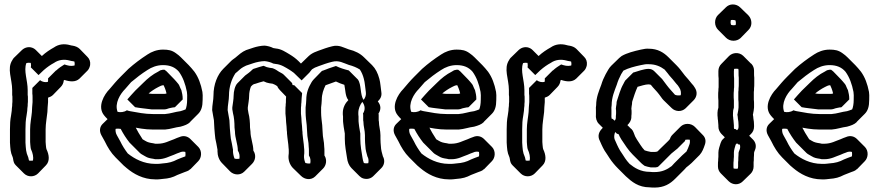

<svg xmlns="http://www.w3.org/2000/svg" viewBox="-20 -760 3967 867"><path d="M197 -406C198 -400 197 -394 196 -390C185 -388 172 -389 161 -398L126 -363V-337C127 -332 127 -326 127 -319V-299C126 -282 124 -270 124 -254C122 -231 116 -203 116 -176V-119C117 -109 117 -101 118 -96C118 -93 119 -90 120 -86C128 -69 132 -50 129 -35C122 -34 116 -34 111 -35C110 -38 110 -40 109 -43C109 -45 108 -48 107 -51C97 -73 97 -87 95 -116V-176C95 -199 96 -218 100 -239L103 -260C103 -267 104 -275 105 -282C105 -287 105 -293 106 -300V-319C106 -323 106 -327 105 -331V-353C105 -398 86 -440 99 -475C106 -477 114 -477 119 -476C120 -469 121 -463 119 -456L154 -421L177 -443C193 -457 209 -468 224 -476C244 -490 269 -494 297 -486C301 -485 304 -484 307 -484C310 -484 315 -482 316 -482C317 -476 318 -472 317 -466C317 -465 316 -464 316 -464C299 -460 286 -464 271 -469C258 -461 246 -453 234 -442C233 -442 233 -442 232 -441ZM268 -397C268 -397 270 -398 271 -399C295 -391 321 -388 339 -405L340 -406L375 -441C381 -447 385 -456 387 -466C389 -482 384 -494 375 -503L340 -539C332 -547 320 -552 307 -554C304 -554 301 -555 297 -556C269 -564 244 -560 224 -546C206 -536 186 -523 169 -507L142 -534C139 -537 136 -539 133 -541C114 -552 93 -547 79 -534L78 -533L42 -498C39 -495 38 -492 36 -489C10 -450 35 -404 35 -353V-331C36 -327 36 -323 36 -319V-300C35 -293 35 -287 35 -282C34 -275 33 -267 33 -260L30 -239C26 -218 25 -199 25 -176V-116C27 -87 27 -73 37 -51C38 -48 39 -45 39 -43C41 -30 43 -22 51 -14L52 -13L88 23C106 41 135 40 152 23L187 -13C206 -32 202 -61 190 -86C189 -90 188 -93 188 -96C187 -101 187 -109 186 -119V-176C186 -203 192 -231 194 -254C194 -270 196 -282 197 -299V-319C204 -321 213 -325 219 -331L254 -367C262 -375 267 -385 268 -397Z M508 -149C502 -159 501 -170 502 -178C509 -180 519 -179 525 -178C537 -155 550 -135 565 -116L612 -69C616 -66 619 -63 622 -62L636 -54C647 -47 658 -45 672 -43C676 -42 679 -41 681 -41H693C723 -41 744 -54 765 -61C768 -62 773 -64 779 -67L790 -71C800 -76 809 -76 817 -74C818 -67 818 -60 817 -54C801 -48 795 -46 781 -40C760 -29 743 -24 714 -22C705 -21 698 -20 693 -20H681C629 -20 587 -43 557 -67C544 -84 532 -103 523 -122ZM438 -149 453 -122C466 -95 481 -70 502 -49L503 -48L538 -13C542 -9 547 -5 552 -1C583 25 626 50 681 50H693C698 50 705 49 714 48C743 46 760 41 781 30C795 24 799 23 814 17L825 13C830 11 834 9 839 4H840L875 -32C891 -48 893 -78 876 -96L840 -132C828 -144 810 -150 790 -141L779 -137C773 -134 768 -132 765 -131C744 -124 723 -111 693 -111H681C679 -111 676 -112 672 -113C658 -115 647 -117 636 -124L624 -131C612 -149 599 -171 589 -191C587 -195 584 -199 581 -202L546 -238C527 -257 496 -252 479 -235L443 -200C431 -188 427 -169 438 -149ZM590 -276C610 -272 635 -270 657 -267C661 -266 666 -266 671 -266H722C729 -266 738 -269 743 -271C749 -272 755 -274 762 -275C764 -275 767 -275 770 -276L805 -311C805 -332 802 -338 799 -353L795 -361L789 -375C788 -377 787 -379 786 -380L776 -392C773 -396 770 -399 767 -402L732 -438C729 -441 726 -442 723 -445H716C714 -445 712 -445 711 -444C705 -444 700 -440 695 -437C669 -424 647 -406 627 -386L591 -351C578 -338 567 -324 555 -311ZM651 -338C663 -348 679 -359 695 -367C700 -370 711 -375 716 -375H719L725 -361C728 -355 730 -345 732 -338C730 -337 725 -336 722 -336H671C663 -336 658 -337 651 -338ZM553 -262C540 -253 523 -252 511 -255C496 -294 524 -337 545 -358C554 -369 564 -380 572 -389C596 -409 619 -427 646 -444C664 -456 688 -466 716 -466C748 -466 771 -456 788 -436C806 -411 817 -381 824 -345C825 -337 826 -325 825 -309C825 -291 822 -275 818 -266C810 -263 803 -260 795 -258C770 -255 751 -247 725 -245H671C633 -245 601 -252 567 -258C562 -259 558 -260 553 -262ZM553 -192C558 -190 562 -189 567 -188C601 -182 633 -175 671 -175H725C751 -177 770 -185 795 -188C813 -193 828 -198 839 -209V-210L875 -246C889 -260 895 -279 895 -309C896 -325 895 -337 894 -345C887 -381 876 -411 858 -436C849 -447 841 -457 832 -466L797 -501C791 -507 783 -514 774 -520C756 -533 740 -536 716 -536C688 -536 664 -526 646 -514C615 -494 587 -473 560 -449L525 -414C506 -395 492 -378 475 -358C451 -334 417 -278 451 -238C453 -235 455 -233 457 -231L492 -195C507 -180 533 -178 553 -192Z M1167 -462C1152 -458 1149 -457 1134 -452C1126 -450 1123 -449 1119 -445C1108 -434 1098 -427 1087 -419L1052 -384C1041 -373 1035 -347 1035 -328C1035 -311 1031 -292 1029 -275V-270C1029 -267 1029 -264 1030 -261L1032 -249C1037 -231 1039 -207 1039 -184C1040 -177 1040 -171 1041 -166C1041 -137 1054 -109 1054 -80C1062 -68 1063 -54 1061 -43C1054 -42 1045 -42 1039 -44C1035 -54 1032 -67 1032 -78C1033 -81 1032 -85 1031 -90L1027 -112C1023 -128 1021 -140 1020 -156L1018 -180C1018 -192 1016 -205 1016 -217C1014 -231 1010 -248 1008 -263C1008 -285 1014 -308 1014 -329C1014 -368 1026 -403 1043 -429C1055 -438 1065 -450 1078 -457C1086 -462 1096 -466 1107 -469L1125 -475C1137 -479 1159 -484 1175 -484C1187 -483 1203 -479 1214 -473L1226 -471C1250 -469 1270 -455 1287 -445C1294 -441 1301 -435 1307 -431L1342 -397L1377 -432C1380 -437 1387 -444 1389 -447C1396 -451 1401 -455 1408 -457L1418 -461C1437 -468 1459 -476 1480 -481C1511 -489 1531 -475 1555 -467C1574 -462 1591 -455 1605 -446C1613 -434 1619 -420 1623 -404C1628 -387 1629 -362 1632 -344C1634 -332 1630 -319 1622 -309C1605 -332 1613 -378 1596 -401L1555 -442C1535 -447 1515 -453 1497 -462C1486 -458 1465 -452 1454 -447L1438 -441C1436 -441 1434 -440 1432 -438L1397 -402C1393 -398 1388 -391 1387 -389C1374 -367 1363 -343 1363 -309C1362 -297 1362 -286 1360 -275V-252C1360 -234 1363 -212 1365 -195C1365 -182 1367 -174 1367 -162C1367 -140 1374 -121 1374 -97C1375 -91 1375 -84 1375 -75V-58C1383 -46 1383 -33 1381 -22C1373 -21 1365 -22 1359 -24C1354 -36 1352 -47 1353 -59C1354 -64 1354 -69 1354 -74C1354 -82 1354 -88 1353 -93C1353 -103 1351 -112 1350 -122L1348 -138C1347 -144 1347 -150 1346 -157C1346 -162 1346 -166 1345 -171C1345 -184 1343 -195 1342 -208C1342 -221 1340 -235 1339 -247V-266C1339 -272 1339 -278 1340 -283C1340 -288 1340 -292 1341 -297C1341 -308 1343 -326 1344 -336V-340L1309 -375C1307 -375 1302 -376 1301 -376C1300 -381 1300 -384 1297 -387L1261 -423C1255 -429 1246 -432 1240 -436C1230 -443 1222 -448 1211 -452L1197 -454C1189 -455 1180 -458 1170 -463C1169 -462 1168 -462 1167 -462ZM1616 -300C1629 -283 1630 -264 1619 -247C1620 -244 1620 -242 1620 -240V-221C1620 -217 1620 -214 1621 -211C1621 -190 1628 -171 1628 -149V-133C1628 -121 1629 -110 1630 -99C1630 -85 1636 -64 1639 -54C1645 -44 1645 -32 1643 -23C1636 -22 1629 -22 1623 -24C1620 -32 1618 -39 1617 -47C1613 -73 1607 -102 1607 -133V-157C1605 -168 1604 -176 1602 -187L1600 -203C1599 -209 1599 -215 1599 -221V-234C1598 -239 1598 -245 1598 -250C1598 -269 1606 -287 1616 -300ZM1528 -250C1528 -245 1528 -239 1529 -234V-221C1529 -215 1529 -209 1530 -203L1532 -187C1534 -176 1535 -168 1537 -157V-133C1537 -102 1543 -73 1547 -47C1549 -29 1556 -12 1567 -1L1603 35C1608 40 1614 44 1621 46C1639 51 1655 46 1666 35L1701 0C1715 -13 1720 -35 1709 -54C1706 -64 1700 -85 1700 -99C1699 -110 1698 -121 1698 -133V-149C1698 -171 1691 -190 1691 -211C1690 -214 1690 -217 1690 -221V-240C1690 -242 1690 -244 1689 -247C1701 -265 1701 -284 1686 -302C1697 -313 1705 -325 1702 -344C1699 -362 1698 -387 1693 -404C1686 -430 1676 -450 1660 -466L1624 -501C1607 -518 1584 -530 1555 -537C1531 -545 1511 -559 1480 -551C1459 -546 1437 -538 1418 -531L1408 -527C1396 -523 1382 -515 1373 -506L1339 -473L1328 -484C1316 -496 1302 -506 1287 -515C1270 -525 1250 -539 1226 -541L1214 -543C1203 -549 1187 -553 1175 -554C1159 -554 1137 -549 1125 -545L1107 -539C1096 -536 1086 -532 1078 -527C1061 -517 1047 -501 1031 -491C1029 -489 1028 -489 1025 -486L1024 -485L988 -449C962 -423 944 -379 944 -329C944 -308 938 -285 938 -263C940 -248 944 -231 946 -217C946 -205 948 -192 948 -180L950 -156C951 -140 953 -128 957 -112L961 -90C962 -85 963 -81 962 -78C962 -57 969 -37 983 -23L984 -22L1019 14C1036 31 1065 33 1083 15L1118 -20C1133 -35 1138 -59 1124 -80C1124 -109 1111 -137 1111 -166C1110 -171 1110 -177 1109 -184C1109 -207 1107 -231 1102 -249L1100 -261C1099 -264 1099 -267 1099 -270V-275C1101 -292 1105 -311 1105 -328C1105 -341 1108 -356 1113 -369C1119 -375 1122 -380 1134 -382C1149 -387 1152 -388 1167 -392H1168C1169 -393 1169 -393 1170 -393C1180 -388 1189 -385 1197 -384L1211 -382C1219 -379 1225 -376 1232 -371C1234 -365 1239 -358 1244 -353L1272 -324C1271 -316 1271 -304 1271 -297C1270 -292 1270 -288 1270 -283C1269 -278 1269 -272 1269 -266V-247C1270 -235 1272 -221 1272 -208C1273 -195 1275 -184 1275 -171C1276 -166 1276 -162 1276 -157C1277 -150 1277 -144 1278 -138L1280 -122C1281 -112 1283 -103 1283 -93C1284 -88 1284 -82 1284 -74C1284 -69 1284 -64 1283 -59C1281 -38 1288 -17 1302 -2L1303 -1L1339 34C1356 51 1384 55 1403 37L1404 36L1439 1C1453 -13 1458 -38 1445 -58V-75C1445 -84 1445 -91 1444 -97C1444 -121 1437 -140 1437 -162C1437 -174 1435 -182 1435 -195C1433 -212 1430 -234 1430 -252V-275C1432 -286 1432 -297 1433 -309C1433 -336 1441 -356 1450 -375C1463 -380 1484 -387 1497 -392C1509 -386 1522 -381 1535 -377C1540 -353 1539 -325 1553 -308C1539 -294 1528 -274 1528 -250Z M1834 -149C1828 -159 1827 -170 1828 -178C1835 -180 1845 -179 1851 -178C1863 -155 1876 -135 1891 -116L1938 -69C1942 -66 1945 -63 1948 -62L1962 -54C1973 -47 1984 -45 1998 -43C2002 -42 2005 -41 2007 -41H2019C2049 -41 2070 -54 2091 -61C2094 -62 2099 -64 2105 -67L2116 -71C2126 -76 2135 -76 2143 -74C2144 -67 2144 -60 2143 -54C2127 -48 2121 -46 2107 -40C2086 -29 2069 -24 2040 -22C2031 -21 2024 -20 2019 -20H2007C1955 -20 1913 -43 1883 -67C1870 -84 1858 -103 1849 -122ZM1764 -149 1779 -122C1792 -95 1807 -70 1828 -49L1829 -48L1864 -13C1868 -9 1873 -5 1878 -1C1909 25 1952 50 2007 50H2019C2024 50 2031 49 2040 48C2069 46 2086 41 2107 30C2121 24 2125 23 2140 17L2151 13C2156 11 2160 9 2165 4H2166L2201 -32C2217 -48 2219 -78 2202 -96L2166 -132C2154 -144 2136 -150 2116 -141L2105 -137C2099 -134 2094 -132 2091 -131C2070 -124 2049 -111 2019 -111H2007C2005 -111 2002 -112 1998 -113C1984 -115 1973 -117 1962 -124L1950 -131C1938 -149 1925 -171 1915 -191C1913 -195 1910 -199 1907 -202L1872 -238C1853 -257 1822 -252 1805 -235L1769 -200C1757 -188 1753 -169 1764 -149ZM1916 -276C1936 -272 1961 -270 1983 -267C1987 -266 1992 -266 1997 -266H2048C2055 -266 2064 -269 2069 -271C2075 -272 2081 -274 2088 -275C2090 -275 2093 -275 2096 -276L2131 -311C2131 -332 2128 -338 2125 -353L2121 -361L2115 -375C2114 -377 2113 -379 2112 -380L2102 -392C2099 -396 2096 -399 2093 -402L2058 -438C2055 -441 2052 -442 2049 -445H2042C2040 -445 2038 -445 2037 -444C2031 -444 2026 -440 2021 -437C1995 -424 1973 -406 1953 -386L1917 -351C1904 -338 1893 -324 1881 -311ZM1977 -338C1989 -348 2005 -359 2021 -367C2026 -370 2037 -375 2042 -375H2045L2051 -361C2054 -355 2056 -345 2058 -338C2056 -337 2051 -336 2048 -336H1997C1989 -336 1984 -337 1977 -338ZM1879 -262C1866 -253 1849 -252 1837 -255C1822 -294 1850 -337 1871 -358C1880 -369 1890 -380 1898 -389C1922 -409 1945 -427 1972 -444C1990 -456 2014 -466 2042 -466C2074 -466 2097 -456 2114 -436C2132 -411 2143 -381 2150 -345C2151 -337 2152 -325 2151 -309C2151 -291 2148 -275 2144 -266C2136 -263 2129 -260 2121 -258C2096 -255 2077 -247 2051 -245H1997C1959 -245 1927 -252 1893 -258C1888 -259 1884 -260 1879 -262ZM1879 -192C1884 -190 1888 -189 1893 -188C1927 -182 1959 -175 1997 -175H2051C2077 -177 2096 -185 2121 -188C2139 -193 2154 -198 2165 -209V-210L2201 -246C2215 -260 2221 -279 2221 -309C2222 -325 2221 -337 2220 -345C2213 -381 2202 -411 2184 -436C2175 -447 2167 -457 2158 -466L2123 -501C2117 -507 2109 -514 2100 -520C2082 -533 2066 -536 2042 -536C2014 -536 1990 -526 1972 -514C1941 -494 1913 -473 1886 -449L1851 -414C1832 -395 1818 -378 1801 -358C1777 -334 1743 -278 1777 -238C1779 -235 1781 -233 1783 -231L1818 -195C1833 -180 1859 -178 1879 -192Z M2440 -406C2441 -400 2440 -394 2439 -390C2428 -388 2415 -389 2404 -398L2369 -363V-337C2370 -332 2370 -326 2370 -319V-299C2369 -282 2367 -270 2367 -254C2365 -231 2359 -203 2359 -176V-119C2360 -109 2360 -101 2361 -96C2361 -93 2362 -90 2363 -86C2371 -69 2375 -50 2372 -35C2365 -34 2359 -34 2354 -35C2353 -38 2353 -40 2352 -43C2352 -45 2351 -48 2350 -51C2340 -73 2340 -87 2338 -116V-176C2338 -199 2339 -218 2343 -239L2346 -260C2346 -267 2347 -275 2348 -282C2348 -287 2348 -293 2349 -300V-319C2349 -323 2349 -327 2348 -331V-353C2348 -398 2329 -440 2342 -475C2349 -477 2357 -477 2362 -476C2363 -469 2364 -463 2362 -456L2397 -421L2420 -443C2436 -457 2452 -468 2467 -476C2487 -490 2512 -494 2540 -486C2544 -485 2547 -484 2550 -484C2553 -484 2558 -482 2559 -482C2560 -476 2561 -472 2560 -466C2560 -465 2559 -464 2559 -464C2542 -460 2529 -464 2514 -469C2501 -461 2489 -453 2477 -442C2476 -442 2476 -442 2475 -441ZM2511 -397C2511 -397 2513 -398 2514 -399C2538 -391 2564 -388 2582 -405L2583 -406L2618 -441C2624 -447 2628 -456 2630 -466C2632 -482 2627 -494 2618 -503L2583 -539C2575 -547 2563 -552 2550 -554C2547 -554 2544 -555 2540 -556C2512 -564 2487 -560 2467 -546C2449 -536 2429 -523 2412 -507L2385 -534C2382 -537 2379 -539 2376 -541C2357 -552 2336 -547 2322 -534L2321 -533L2285 -498C2282 -495 2281 -492 2279 -489C2253 -450 2278 -404 2278 -353V-331C2279 -327 2279 -323 2279 -319V-300C2278 -293 2278 -287 2278 -282C2277 -275 2276 -267 2276 -260L2273 -239C2269 -218 2268 -199 2268 -176V-116C2270 -87 2270 -73 2280 -51C2281 -48 2282 -45 2282 -43C2284 -30 2286 -22 2294 -14L2295 -13L2331 23C2349 41 2378 40 2395 23L2430 -13C2449 -32 2445 -61 2433 -86C2432 -90 2431 -93 2431 -96C2430 -101 2430 -109 2429 -119V-176C2429 -203 2435 -231 2437 -254C2437 -270 2439 -282 2440 -299V-319C2447 -321 2456 -325 2462 -331L2497 -367C2505 -375 2510 -385 2511 -397Z M2758 -164 2766 -156C2776 -155 2774 -152 2778 -144L2786 -130C2802 -106 2817 -82 2837 -62L2872 -27C2876 -23 2879 -20 2883 -17C2886 -15 2889 -13 2891 -11C2900 -8 2908 -6 2919 -4H2936C2939 -4 2942 -4 2945 -5C2950 -5 2950 -7 2954 -9L3000 -55L3012 -67C3020 -73 3027 -79 3034 -85C3036 -86 3037 -87 3038 -88L3073 -123C3074 -128 3075 -128 3075 -129C3083 -130 3090 -130 3095 -129C3096 -122 3096 -115 3093 -107C3089 -96 3085 -85 3080 -76C3073 -70 3066 -64 3060 -58L3025 -23C3021 -19 3016 -13 3013 -10C2992 6 2969 17 2936 17C2929 17 2921 17 2914 16C2873 16 2845 -2 2823 -20C2815 -29 2808 -37 2803 -45C2799 -52 2795 -57 2792 -62L2780 -80C2770 -97 2763 -114 2755 -132C2752 -143 2754 -154 2758 -164ZM2755 -215 2747 -223C2745 -223 2743 -224 2742 -224C2741 -230 2740 -237 2741 -244V-262C2740 -270 2741 -278 2742 -285C2742 -321 2755 -350 2765 -377C2770 -394 2777 -410 2785 -425C2788 -430 2793 -437 2795 -441C2818 -453 2846 -460 2874 -466C2887 -469 2899 -471 2910 -470C2940 -470 2962 -460 2981 -446C2985 -441 2991 -434 2995 -429C3004 -416 3016 -405 3025 -393C3030 -386 3036 -380 3041 -374L3047 -365C3055 -354 3056 -340 3054 -330C3044 -328 3035 -329 3028 -332C3016 -346 3003 -359 2991 -375C2986 -382 2981 -389 2976 -395C2974 -398 2972 -401 2970 -403L2935 -438C2928 -445 2920 -449 2908 -449C2889 -449 2858 -438 2842 -433C2841 -433 2840 -433 2839 -432L2803 -396C2800 -392 2797 -384 2795 -381C2781 -357 2774 -328 2765 -302C2764 -298 2764 -294 2764 -291C2763 -283 2761 -275 2761 -269C2762 -264 2762 -258 2762 -253C2762 -248 2762 -242 2761 -236V-230C2761 -222 2759 -219 2755 -215ZM2831 -230V-236C2832 -242 2832 -248 2832 -253C2832 -258 2832 -264 2831 -269C2831 -275 2833 -283 2834 -291C2834 -294 2834 -298 2835 -302C2842 -324 2849 -346 2859 -368C2873 -372 2895 -379 2908 -379C2912 -379 2916 -378 2919 -377C2931 -361 2945 -349 2956 -334C2963 -326 2968 -316 2976 -308L2977 -307L3013 -272C3029 -256 3057 -253 3076 -271L3077 -272L3112 -307C3127 -322 3131 -345 3117 -365L3111 -374C3106 -380 3100 -386 3095 -393C3086 -405 3074 -416 3065 -429C3056 -441 3047 -453 3035 -465L3034 -466L2999 -501C2977 -523 2950 -540 2910 -540C2899 -541 2887 -539 2874 -536C2843 -529 2811 -521 2787 -507C2783 -504 2779 -501 2776 -498L2740 -463C2729 -452 2724 -440 2715 -425C2707 -410 2700 -394 2695 -377C2685 -350 2672 -321 2672 -285C2671 -278 2670 -270 2671 -262V-244C2669 -227 2674 -211 2684 -201L2702 -183C2690 -171 2678 -155 2685 -132C2693 -114 2700 -97 2710 -80L2722 -62C2725 -57 2729 -52 2733 -45C2742 -31 2757 -13 2770 0L2771 1L2806 36C2833 61 2863 86 2914 86C2921 87 2929 87 2936 87C2979 87 3006 70 3029 47L3030 46L3065 11C3070 6 3075 1 3079 -4C3086 -10 3095 -16 3103 -24L3104 -25L3139 -60C3151 -73 3157 -89 3163 -107C3169 -124 3165 -139 3154 -150L3153 -151L3118 -187C3100 -205 3070 -205 3053 -188L3017 -152C3011 -146 3008 -141 3005 -132C3004 -131 3001 -127 2998 -124L2997 -123L2961 -88L2951 -78C2950 -78 2949 -75 2945 -75C2942 -74 2939 -74 2936 -74H2919C2908 -76 2900 -78 2891 -81C2878 -94 2867 -114 2856 -130L2848 -144C2842 -157 2841 -168 2831 -178H2830L2813 -195C2822 -204 2830 -214 2831 -230Z M3308 -113 3314 -108C3316 -108 3319 -107 3321 -107C3323 -99 3323 -91 3319 -82C3318 -79 3315 -73 3315 -70C3315 -65 3315 -57 3314 -48C3314 -39 3314 -32 3313 -28V-8C3313 -5 3312 0 3312 1C3308 2 3306 2 3303 2C3300 2 3295 1 3293 1C3292 -3 3292 -5 3292 -8V-17C3292 -23 3292 -29 3293 -35C3293 -38 3293 -44 3294 -52V-71C3294 -82 3299 -97 3302 -107ZM3308 -172 3302 -177C3300 -177 3296 -178 3295 -178C3294 -181 3294 -185 3294 -188V-194C3294 -201 3292 -211 3292 -218C3291 -221 3291 -224 3291 -227C3290 -234 3289 -242 3290 -251C3290 -258 3291 -266 3294 -274V-306C3293 -315 3293 -323 3293 -330C3293 -337 3293 -344 3294 -351C3294 -356 3294 -361 3295 -366V-406C3294 -413 3294 -421 3294 -428V-439C3294 -442 3295 -446 3295 -449C3301 -450 3309 -450 3314 -449C3314 -447 3315 -444 3315 -441V-430C3315 -423 3315 -416 3316 -409V-384C3316 -375 3316 -368 3315 -361C3315 -355 3315 -350 3314 -345V-310C3315 -302 3315 -296 3315 -291V-275C3314 -265 3313 -256 3311 -248C3311 -247 3311 -246 3310 -244V-241C3311 -236 3312 -230 3312 -225C3314 -217 3315 -203 3315 -194V-188C3315 -178 3312 -176 3308 -172ZM3221 -227C3221 -224 3221 -221 3222 -218C3222 -211 3224 -201 3224 -194V-188C3224 -176 3229 -165 3237 -156L3238 -155L3253 -140L3244 -131C3239 -127 3237 -121 3234 -114C3230 -101 3224 -85 3224 -71V-52C3223 -44 3223 -38 3223 -35C3222 -29 3222 -23 3222 -17V-8C3222 4 3227 15 3235 23L3270 58C3279 67 3291 72 3303 72C3315 72 3326 67 3334 59L3370 24C3378 16 3383 4 3383 -8V-28C3384 -32 3384 -39 3384 -48C3385 -57 3385 -65 3385 -70C3385 -73 3388 -79 3389 -82C3397 -100 3392 -118 3380 -130L3363 -147L3372 -156C3380 -164 3385 -175 3385 -188V-194C3385 -203 3384 -217 3382 -225C3382 -230 3381 -236 3380 -241V-244C3381 -246 3381 -247 3381 -248C3383 -256 3384 -265 3385 -275V-291C3385 -296 3385 -302 3384 -310V-345C3385 -350 3385 -355 3385 -361C3386 -368 3386 -375 3386 -384V-409C3385 -416 3385 -423 3385 -430V-441C3385 -453 3381 -463 3373 -472C3372 -473 3372 -472 3371 -473L3336 -508C3317 -526 3288 -523 3272 -507L3237 -471C3229 -463 3224 -452 3224 -439V-428C3224 -421 3224 -413 3225 -406V-366C3224 -361 3224 -356 3224 -351C3223 -344 3223 -337 3223 -330C3223 -323 3223 -315 3224 -306V-274C3219 -260 3219 -242 3221 -227ZM3279 -659C3279 -662 3280 -667 3280 -669C3284 -670 3286 -670 3289 -670C3293 -670 3298 -669 3301 -668C3302 -664 3303 -660 3303 -656C3303 -653 3302 -649 3302 -647C3299 -646 3295 -646 3292 -646C3288 -646 3284 -647 3281 -648C3280 -653 3279 -655 3279 -659ZM3209 -659C3209 -646 3214 -634 3223 -625L3258 -590C3267 -581 3279 -576 3292 -576C3304 -576 3315 -580 3324 -588L3325 -589L3360 -625C3368 -633 3373 -644 3373 -656C3373 -669 3369 -680 3360 -690L3359 -691L3323 -726C3314 -735 3302 -740 3289 -740C3277 -740 3266 -735 3258 -727L3222 -692C3214 -684 3209 -672 3209 -659Z M3518 -149C3512 -159 3511 -170 3512 -178C3519 -180 3529 -179 3535 -178C3547 -155 3560 -135 3575 -116L3622 -69C3626 -66 3629 -63 3632 -62L3646 -54C3657 -47 3668 -45 3682 -43C3686 -42 3689 -41 3691 -41H3703C3733 -41 3754 -54 3775 -61C3778 -62 3783 -64 3789 -67L3800 -71C3810 -76 3819 -76 3827 -74C3828 -67 3828 -60 3827 -54C3811 -48 3805 -46 3791 -40C3770 -29 3753 -24 3724 -22C3715 -21 3708 -20 3703 -20H3691C3639 -20 3597 -43 3567 -67C3554 -84 3542 -103 3533 -122ZM3448 -149 3463 -122C3476 -95 3491 -70 3512 -49L3513 -48L3548 -13C3552 -9 3557 -5 3562 -1C3593 25 3636 50 3691 50H3703C3708 50 3715 49 3724 48C3753 46 3770 41 3791 30C3805 24 3809 23 3824 17L3835 13C3840 11 3844 9 3849 4H3850L3885 -32C3901 -48 3903 -78 3886 -96L3850 -132C3838 -144 3820 -150 3800 -141L3789 -137C3783 -134 3778 -132 3775 -131C3754 -124 3733 -111 3703 -111H3691C3689 -111 3686 -112 3682 -113C3668 -115 3657 -117 3646 -124L3634 -131C3622 -149 3609 -171 3599 -191C3597 -195 3594 -199 3591 -202L3556 -238C3537 -257 3506 -252 3489 -235L3453 -200C3441 -188 3437 -169 3448 -149ZM3600 -276C3620 -272 3645 -270 3667 -267C3671 -266 3676 -266 3681 -266H3732C3739 -266 3748 -269 3753 -271C3759 -272 3765 -274 3772 -275C3774 -275 3777 -275 3780 -276L3815 -311C3815 -332 3812 -338 3809 -353L3805 -361L3799 -375C3798 -377 3797 -379 3796 -380L3786 -392C3783 -396 3780 -399 3777 -402L3742 -438C3739 -441 3736 -442 3733 -445H3726C3724 -445 3722 -445 3721 -444C3715 -444 3710 -440 3705 -437C3679 -424 3657 -406 3637 -386L3601 -351C3588 -338 3577 -324 3565 -311ZM3661 -338C3673 -348 3689 -359 3705 -367C3710 -370 3721 -375 3726 -375H3729L3735 -361C3738 -355 3740 -345 3742 -338C3740 -337 3735 -336 3732 -336H3681C3673 -336 3668 -337 3661 -338ZM3563 -262C3550 -253 3533 -252 3521 -255C3506 -294 3534 -337 3555 -358C3564 -369 3574 -380 3582 -389C3606 -409 3629 -427 3656 -444C3674 -456 3698 -466 3726 -466C3758 -466 3781 -456 3798 -436C3816 -411 3827 -381 3834 -345C3835 -337 3836 -325 3835 -309C3835 -291 3832 -275 3828 -266C3820 -263 3813 -260 3805 -258C3780 -255 3761 -247 3735 -245H3681C3643 -245 3611 -252 3577 -258C3572 -259 3568 -260 3563 -262ZM3563 -192C3568 -190 3572 -189 3577 -188C3611 -182 3643 -175 3681 -175H3735C3761 -177 3780 -185 3805 -188C3823 -193 3838 -198 3849 -209V-210L3885 -246C3899 -260 3905 -279 3905 -309C3906 -325 3905 -337 3904 -345C3897 -381 3886 -411 3868 -436C3859 -447 3851 -457 3842 -466L3807 -501C3801 -507 3793 -514 3784 -520C3766 -533 3750 -536 3726 -536C3698 -536 3674 -526 3656 -514C3625 -494 3597 -473 3570 -449L3535 -414C3516 -395 3502 -378 3485 -358C3461 -334 3427 -278 3461 -238C3463 -235 3465 -233 3467 -231L3502 -195C3517 -180 3543 -178 3563 -192Z"/></svg>

Font: Dictator
Style: Chalk
Weight: 500
Version: Version MIL.1277